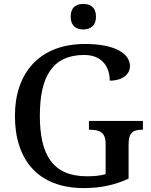

<svg xmlns="http://www.w3.org/2000/svg" viewBox="-20 -948 769 978"><path d="M404 -798C440 -798 469 -816 469 -863C469 -911 440 -928 404 -928C368 -928 340 -911 340 -863C340 -816 368 -798 404 -798ZM407 10C494 10 565 -6 635 -38V-214C635 -275 662 -287 701 -287H708V-332H433V-287H439C484 -287 518 -275 518 -218V-61C492 -53 457 -50 423 -50C248 -50 183 -160 183 -358C183 -556 246 -668 409 -668C503 -668 539 -604 539 -537C600 -537 642 -567 642 -611C642 -675 566 -724 413 -724C179 -724 56 -574 56 -358C56 -137 171 10 407 10Z"/></svg>

Font: Noto Serif Tamil Medium
Style: Italic
Weight: 500
Italic angle: -12°
Designer: Indian Type Foundry, Tom Grace, and the Monotype Design Team
Foundry: Monotype Imaging Inc.
Version: Version 2.003